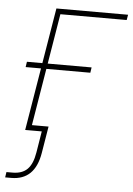

<svg xmlns="http://www.w3.org/2000/svg" viewBox="-95 -556 555 800"><g transform="rotate(5 182.5 -156.0)"><path d="M408.2 -515.6 404.3 -493.2H127L45.4 0H22.9L108.4 -515.6ZM2 -261.2 5.4 -283.7H275.9L272.5 -261.2ZM-17.6 204.1H-43L-39.6 181.6H-14.2Q25.9 181.6 47.9 159.7Q69.8 137.7 77.6 89.8L92.3 0H39.6L43.5 -22.5H118.7L100.1 89.8Q81.1 204.1 -17.6 204.1Z"/></g></svg>

Font: Inter Display Thin
Style: Italic
Weight: 100
Italic angle: -9.39999°
Designer: Rasmus Andersson
Foundry: rsms
Version: Version 4.000;git-a52131595